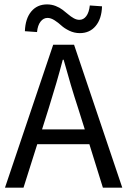

<svg xmlns="http://www.w3.org/2000/svg" viewBox="-20 -861 584 881"><path d="M204.1 -366.2 172.9 -267.1H369.1L337.9 -366.2Q305.2 -465.8 272 -586.9H268.1Q241.2 -484.4 204.1 -366.2ZM2.9 0 224.1 -655.8H319.8L541 0H452.1L390.1 -199.2H150.9L87.9 0ZM346.2 -709Q320.8 -709 298.1 -720Q275.4 -731 261.5 -743.9Q247.6 -756.8 230.5 -767.8Q213.4 -778.8 198.2 -778.8Q179.2 -778.8 166 -761.7Q152.8 -744.6 149.9 -713.9L94.2 -717.8Q96.2 -775.4 123.3 -808.1Q150.4 -840.8 195.8 -840.8Q216.8 -840.8 235.4 -833.5Q253.9 -826.2 267.3 -815.9Q280.8 -805.7 293 -795.2Q305.2 -784.7 318.4 -777.3Q331.5 -770 344.2 -770Q363.3 -770 376 -787.1Q388.7 -804.2 392.1 -835.9L448.2 -832Q446.3 -774.4 418.9 -741.7Q391.6 -709 346.2 -709Z"/></svg>

Font: Source Sans Pro
Style: Regular
Weight: 400
Designer: Paul D. Hunt
Foundry: Adobe Systems Incorporated
Version: Version 3.006;hotconv 1.0.111;makeotfexe 2.5.65597